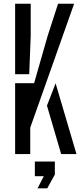

<svg xmlns="http://www.w3.org/2000/svg" viewBox="-20 -820 432 1022"><path d="M60.5 0V-377H161.5L233.5 -628.5L289 -800H374.5L141 -140.5V0ZM305.5 0 230 -257.5 276 -376.5 387 0ZM60.5 -425V-800H143.5V-628.5L135.5 -425ZM180 182.5 213 118H165.5V40H272V109L231.5 182.5Z"/></svg>

Font: Big Shoulders Stencil Text Thin
Style: Regular
Weight: 400
Version: Version 2.001